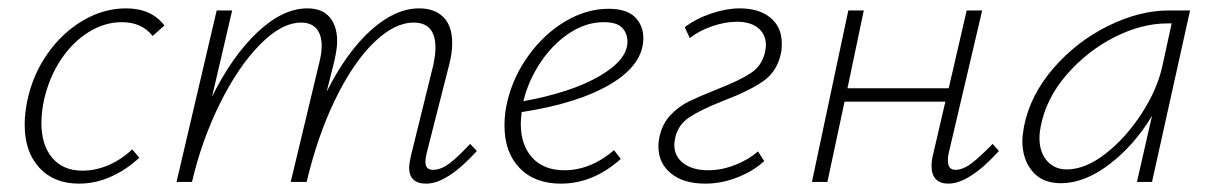

<svg xmlns="http://www.w3.org/2000/svg" viewBox="-20 -435 2901 459"><path d="M271 -382Q230 -382 191.5 -358Q153 -334 125 -291.5Q97 -249 85 -195Q79 -167 79 -141Q79 -88 105 -57.5Q131 -27 177 -27Q209 -27 240 -40.5Q271 -54 296 -78L313 -58Q282 -29 245 -12.5Q208 4 169 4Q109 4 74 -34Q39 -72 39 -137Q39 -163 45 -193Q58 -256 93.5 -306.5Q129 -357 178.5 -386Q228 -415 281 -415Q342 -415 373 -374L345 -349Q319 -382 271 -382Z M1120 -74Q1049 4 999 4Q958 4 958 -35Q958 -41 962 -61L1016 -280Q1021 -305 1021 -321Q1021 -381 969 -381Q923 -381 874 -333.5Q825 -286 782.5 -199.5Q740 -113 713 0H675L743 -284Q749 -307 749 -325Q749 -352 736.5 -366.5Q724 -381 700 -381Q653 -381 601 -328Q549 -275 505.5 -187Q462 -99 439 0H402L498 -410H535L487 -204Q535 -301 595.5 -358Q656 -415 715 -415Q750 -415 768 -394Q786 -373 786 -336Q786 -318 779 -288L761 -216Q809 -311 867 -363Q925 -415 982 -415Q1019 -415 1040 -394Q1061 -373 1061 -332Q1061 -308 1054 -281L1000 -69Q997 -57 997 -48Q997 -29 1015 -29Q1034 -29 1054 -44Q1074 -59 1104 -91Z M1518 -344Q1518 -281 1440.5 -234.5Q1363 -188 1227 -167Q1225 -147 1225 -139Q1225 -88 1252.5 -58Q1280 -28 1329 -28Q1392 -28 1448 -76L1464 -55Q1398 4 1321 4Q1258 4 1222 -33.5Q1186 -71 1186 -135Q1186 -165 1193 -193Q1207 -252 1244 -303Q1281 -354 1331.5 -384Q1382 -414 1435 -414Q1478 -414 1498 -394Q1518 -374 1518 -344ZM1423 -382Q1381 -382 1341.5 -356Q1302 -330 1273 -287Q1244 -244 1232 -196Q1232 -194 1231 -193Q1346 -214 1413 -253Q1480 -292 1480 -335Q1480 -355 1467.5 -368.5Q1455 -382 1423 -382Z M1554 -85Q1554 -97 1557 -110Q1564 -140 1583.5 -160.5Q1603 -181 1628 -193Q1653 -205 1693 -221Q1747 -242 1774.5 -260Q1802 -278 1809 -311Q1811 -323 1811 -327Q1811 -353 1792.5 -368Q1774 -383 1742 -383Q1714 -383 1683 -372.5Q1652 -362 1629 -344L1617 -370Q1645 -391 1681 -403Q1717 -415 1748 -415Q1795 -415 1822 -392.5Q1849 -370 1849 -331Q1849 -316 1847 -308Q1838 -264 1804 -240.5Q1770 -217 1709 -194Q1656 -173 1628.5 -155Q1601 -137 1594 -105Q1592 -93 1592 -89Q1592 -61 1614 -44.5Q1636 -28 1673 -28Q1705 -28 1737 -40.5Q1769 -53 1792 -73L1807 -50Q1781 -26 1743 -11Q1705 4 1666 4Q1614 4 1584 -20.5Q1554 -45 1554 -85Z M2368 -74Q2297 4 2247 4Q2228 4 2217.5 -6.5Q2207 -17 2207 -38Q2207 -52 2211 -67L2240 -192H1999L1958 0H1921L2008 -410H2045L2006 -224H2248L2291 -410H2328L2248 -69Q2246 -62 2246 -51Q2246 -29 2264 -29Q2282 -29 2302.5 -44.5Q2323 -60 2353 -91Z M2825 -410 2734 0H2698L2734 -158Q2692 -88 2632.5 -42.5Q2573 3 2516 3Q2472 3 2448 -25.5Q2424 -54 2424 -99Q2424 -109 2428 -133Q2443 -208 2498.5 -272Q2554 -336 2629 -373Q2704 -410 2774 -410ZM2759 -278 2781 -379H2770Q2709 -379 2644 -346Q2579 -313 2530 -256.5Q2481 -200 2468 -133Q2465 -118 2465 -105Q2465 -71 2483 -50.5Q2501 -30 2530 -30Q2575 -30 2623.5 -68Q2672 -106 2709.5 -164Q2747 -222 2759 -278Z"/></svg>

Font: Ysabeau Light
Style: Italic
Weight: 300
Italic angle: -12°
Designer: Christian Thalmann (Catharsis Fonts)
Version: Version 0.003